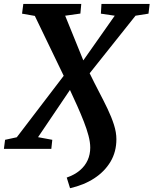

<svg xmlns="http://www.w3.org/2000/svg" viewBox="-53 -763 787 984"><path d="M306 201.5 289 147Q329.5 133 356.2 110.2Q383 87.5 396.2 58Q409.5 28.5 409.5 -6.5Q409.5 -34 400.5 -68Q391.5 -102 376.5 -140.2Q361.5 -178.5 343.2 -219.5Q325 -260.5 305.5 -302L142 -60L215 -46.5L210 0H-33L-27 -46.5L33 -59.5L273.5 -374.5L125.5 -681.5L60 -693L66.5 -743H363.5L359 -693.5L281 -682.5L374 -453.5L535 -682.5L464 -693L467 -743H714L708 -693L641.5 -682.5L406.5 -387.5Q429.5 -340 453.5 -294.2Q477.5 -248.5 498 -205.8Q518.5 -163 531 -123.8Q543.5 -84.5 543.5 -49.5Q543.5 15 513.5 65.5Q483.5 116 430.2 150.8Q377 185.5 306 201.5Z"/></svg>

Font: Merriweather
Style: Bold Italic
Weight: 700
Italic angle: -7.8°
Version: Version 2.101